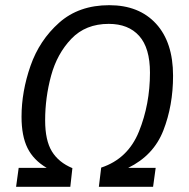

<svg xmlns="http://www.w3.org/2000/svg" viewBox="-20 -720 727 740"><path d="M647 -428Q647 -313 609.5 -217Q572 -121 474 -73H580L570 0H361L370 -74Q473 -108 515.5 -213Q558 -318 558 -440Q558 -535 516.5 -581.5Q475 -628 399 -628Q310 -628 255 -570.5Q200 -513 177 -428.5Q154 -344 154 -256Q154 -179 180 -136.5Q206 -94 259 -72L251 0H42L52 -73H160Q109 -103 86 -149.5Q63 -196 63 -270Q63 -367 97.5 -466Q132 -565 208 -632.5Q284 -700 401 -700Q516 -700 581.5 -628.5Q647 -557 647 -428Z"/></svg>

Font: FiraGO Book
Style: Italic
Weight: 350
Italic angle: -8°
Designer: bBox Type GmbH
Foundry: bBox Type GmbH
Version: Version 1.001